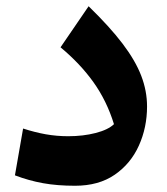

<svg xmlns="http://www.w3.org/2000/svg" viewBox="-20 -592 541 621"><path d="M455.6 -247.6Q455.6 -179.7 429.2 -121.1Q402.8 -62.5 351.1 -26.9Q299.3 8.8 222.7 8.8Q165 8.8 119.1 0.5Q73.2 -7.8 28.3 -24.9L54.7 -176.3Q92.3 -164.1 127.9 -157.7Q163.6 -151.4 200.7 -151.4Q249 -151.4 289.6 -161.9Q330.1 -172.4 348.6 -190.4Q325.2 -266.1 282.2 -326.2Q239.3 -386.2 175.8 -439L266.6 -571.8Q335 -505.4 376.5 -450.7Q418 -396 436.8 -346.9Q455.6 -297.9 455.6 -247.6Z"/></svg>

Font: Pinar Bold
Style: Regular
Weight: 700
Designer: Amin Abedi
Version: Version 3.000